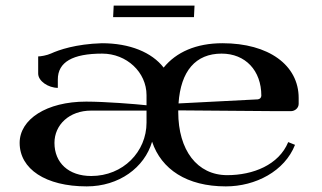

<svg xmlns="http://www.w3.org/2000/svg" viewBox="-20 -659 1146 684"><path d="M383 -598H671L673 -639H385ZM50 -150C50 -57 142.5 5 289 5C403.9 5 494.8 -61.9 521.8 -154.2C554.7 -56 645.5 5 784.5 5C890.3 5 994.2 -49.1 1031 -143L1006.8 -152.8C973.3 -71.4 881.3 -35 789.5 -35C682.3 -35 615 -124.1 615 -260V-265.8L966 -263H1016C1031.4 -263 1044 -274.7 1044 -289V-310C1044 -427 937.2 -505 772.5 -505C678.4 -505 607.6 -473.1 563 -418.2C521 -472.4 442.7 -505 343 -505C249.4 -502.2 189.4 -481 162 -468.5C146.7 -461.5 124.7 -458 116 -458V-397C116 -369.7 152.7 -346 186 -346V-376C186 -437.8 238.9 -468 344 -468C431.2 -468 502 -401.7 502 -320V-284C465.3 -288.1 354.4 -297 287 -297C145.4 -297 50 -233.8 50 -150ZM174 -150C174 -214.1 226.4 -265 305 -265H502V-222C502 -118.9 419 -32 305 -32C224.2 -32 174 -79.2 174 -150ZM616 -290.5C623.8 -406.1 677.1 -468 769.5 -468C854 -468 911 -408 911 -318C911 -311 905.3 -305.4 898 -305Z"/></svg>

Font: Prida01
Style: Black
Weight: 900
Designer: gluk
Foundry: gluk
Version: Version 00.072